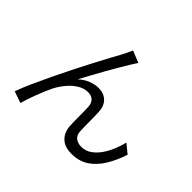

<svg xmlns="http://www.w3.org/2000/svg" viewBox="-170 -1040 1341 1341"><g transform="rotate(45 500.0 -370.0)"><path d="M547 -742Q540 -733 532 -720Q524 -707 515 -693Q499 -667 475 -626Q451 -585 424 -537.5Q397 -490 372 -443.5Q347 -397 327 -361Q363 -394 401.5 -408.5Q440 -423 476 -423Q526 -423 558.5 -392Q591 -361 593 -302Q595 -258 595 -206Q595 -154 597 -117Q599 -80 622 -63Q645 -46 678 -46Q720 -46 753 -69Q786 -92 811.5 -128.5Q837 -165 854 -207.5Q871 -250 881 -290L947 -236Q921 -156 882.5 -94Q844 -32 791 2.5Q738 37 665 37Q612 37 581 17.5Q550 -2 536 -31Q522 -60 520 -90Q518 -134 518 -186.5Q518 -239 516 -280Q514 -313 495.5 -331.5Q477 -350 443 -350Q403 -350 365.5 -326.5Q328 -303 298 -266Q268 -229 248 -190Q237 -168 224 -136.5Q211 -105 198.5 -72Q186 -39 176.5 -10Q167 19 162 38L76 8Q94 -43 123 -107.5Q152 -172 186 -243.5Q220 -315 256 -386Q292 -457 324.5 -519.5Q357 -582 383 -629.5Q409 -677 422 -701Q431 -718 440.5 -737Q450 -756 459 -778Z"/></g></svg>

Font: Go Noto Current
Style: Regular
Weight: 400
Designer: Monotype Design Team
Foundry: Monotype Imaging Inc.
Version: Version 2.007; ttfautohint (v1.8) -l 8 -r 50 -G 200 -x 14 -D